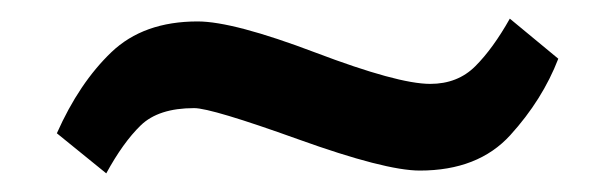

<svg xmlns="http://www.w3.org/2000/svg" viewBox="-20 -456 660 206"><path d="M192 -433C153.3 -433 122.5 -422 99.5 -400C76.5 -378 57 -349 41 -313L94 -270C106 -292 118.3 -309.2 131 -321.5C143.7 -333.8 162.8 -340 188.3 -340C200.7 -340 238 -328.8 300.1 -306.5C362.1 -284.2 405.6 -273 430.4 -273C472.1 -273 504.5 -285.7 527.5 -311C550.5 -336.3 567.7 -363.7 579 -393L527 -436C515 -414.7 502.7 -397.7 490 -385C477.3 -372.3 461.2 -366 441.6 -366C418.4 -366 377.5 -377.2 318.7 -399.5C259.9 -421.8 217.7 -433 192 -433Z"/></svg>

Font: Din Kursivschrift
Style: LeftEng
Weight: 400
Version: Version 1.089